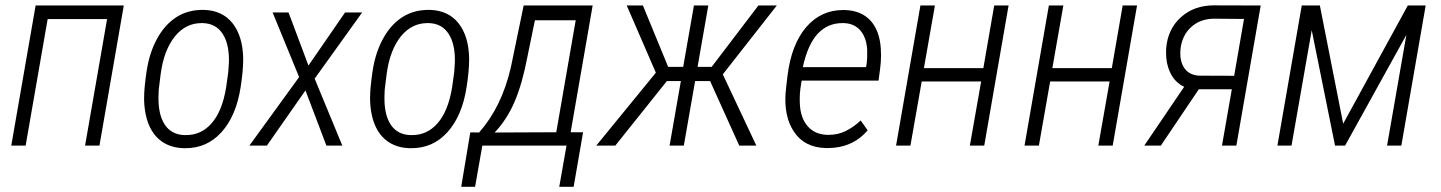

<svg xmlns="http://www.w3.org/2000/svg" viewBox="-20 -549 5434 724"><path d="M355 0H300.8L383.8 -477.1H159.7L76.7 0H22.5L114.3 -528.3H446.8Z M585.9 -270 578.6 -210.9 577.6 -184.6Q577.6 -181.2 577.6 -177.7Q577.6 -114.7 601.6 -78.6Q627 -41 675.8 -39.6Q678.7 -39.6 681.6 -39.6Q738.3 -39.6 776.9 -83Q817.9 -128.9 832.5 -218.3L840.8 -277.3L843.3 -316.4Q843.3 -319.8 843.3 -323.2Q843.3 -385.3 819.3 -421.9Q793.9 -460.4 745.1 -461.9Q742.7 -461.9 739.7 -461.9Q681.2 -461.9 640.6 -413.1Q598.1 -361.3 585.9 -270ZM646 -484.9Q688.5 -511.7 743.7 -511.7Q746.6 -511.7 749 -511.7Q818.4 -509.8 856.9 -461.4Q895 -413.1 897 -330.6Q897 -327.1 897 -323.2Q897 -282.7 887.7 -222.2Q871.1 -111.8 814.5 -49.8Q759.8 10.3 678.2 9.8Q675.3 9.8 671.9 9.8Q607.9 7.8 569.3 -33.7Q531.2 -75.2 524.4 -152.3L523.4 -170.9Q523.4 -175.3 523.4 -180.2Q523.4 -216.8 532.7 -279.8Q543.5 -351.1 572.8 -403.8Q601.6 -456.5 646 -484.9Z M1068.4 -501 1143.1 -301.8 1280.8 -501.5V-502H1281.7H1342.8H1345.7L1343.8 -499.5L1166.5 -252.4L1270 -2L1271 0H1268.6H1211.9H1210.9L1210.4 -1L1131.8 -208L986.8 -0.5L986.3 0H985.8H923.3H920.4L921.9 -2L1107.9 -258.3L1008.8 -500L1007.8 -502H1009.8H1066.9H1067.9Z M1438 -270 1430.7 -210.9 1429.7 -184.6Q1429.7 -181.2 1429.7 -177.7Q1429.7 -114.7 1453.6 -78.6Q1479 -41 1527.8 -39.6Q1530.8 -39.6 1533.7 -39.6Q1590.3 -39.6 1628.9 -83Q1669.9 -128.9 1684.6 -218.3L1692.9 -277.3L1695.3 -316.4Q1695.3 -319.8 1695.3 -323.2Q1695.3 -385.3 1671.4 -421.9Q1646 -460.4 1597.2 -461.9Q1594.7 -461.9 1591.8 -461.9Q1533.2 -461.9 1492.7 -413.1Q1450.2 -361.3 1438 -270ZM1498 -484.9Q1540.5 -511.7 1595.7 -511.7Q1598.6 -511.7 1601.1 -511.7Q1670.4 -509.8 1709 -461.4Q1747.1 -413.1 1749 -330.6Q1749 -327.1 1749 -323.2Q1749 -282.7 1739.7 -222.2Q1723.1 -111.8 1666.5 -49.8Q1611.8 10.3 1530.3 9.8Q1527.3 9.8 1523.9 9.8Q1460 7.8 1421.4 -33.7Q1383.3 -75.2 1376.5 -152.3L1375.5 -170.9Q1375.5 -175.3 1375.5 -180.2Q1375.5 -216.8 1384.8 -279.8Q1395.5 -351.1 1424.8 -403.8Q1453.6 -456.5 1498 -484.9Z M1845.2 -49.3 2077.6 -50.3 2150.9 -472.7H1997.1L1969.2 -336.9Q1949.7 -233.9 1920.7 -166Q1891.6 -98.1 1845.2 -49.3ZM1786.6 -49.3Q1872.1 -146.5 1906.2 -294.4L1954.6 -528.3H2214.8L2131.8 -50.3H2178.7L2143.1 155.3H2088.9L2116.2 0H1798.8L1771.5 155.3H1719.2L1753.4 -49.8Z M2657.7 -243.2H2601.1L2558.6 0H2504.9L2547.4 -243.2H2494.6L2300.3 0H2228.5L2453.1 -274.9L2343.3 -528.3H2404.3L2499.5 -296.9H2556.2L2596.7 -528.3H2650.9L2610.4 -296.9H2663.6L2839.8 -528.3H2909.2L2705.6 -268.6L2832 0H2767.6Z M3224.6 -433.6Q3202.1 -460.4 3162.1 -461.9Q3159.2 -461.9 3156.2 -461.9Q3102.1 -461.9 3064.5 -422.9Q3025.9 -381.8 3007.3 -295.9H3245.6L3248 -308.6Q3250.5 -326.2 3250 -344.7Q3250 -352.5 3250 -360.8Q3247.6 -406.7 3224.6 -433.6ZM3251 -56.6Q3193.8 9.3 3100.6 9.3Q3098.1 9.3 3095.2 9.3Q3012.7 7.8 2972.7 -54.2Q2941.4 -102.1 2941.4 -174.3Q2941.4 -195.3 2944.3 -218.3L2949.7 -264.6Q2964.4 -382.3 3021 -447.8Q3076.2 -511.2 3159.7 -511.2Q3162.6 -511.2 3165.5 -511.2Q3227.5 -509.3 3262.7 -471.2Q3296.9 -433.1 3301.3 -366.7Q3302.2 -353.5 3302.2 -340.8Q3302.2 -314.9 3298.8 -290L3293 -246.1V-245.1H3291.5H3002.9L2998.5 -217.3Q2995.6 -196.8 2995.6 -176.3Q2995.6 -167 2996.1 -157.2Q2998.5 -104.5 3025.4 -73.2Q3052.2 -42 3099.6 -40.5Q3102.1 -40.5 3104 -40.5Q3139.2 -40.5 3167.5 -54.2Q3197.8 -68.8 3224.6 -93.8L3225.6 -94.7L3226.6 -93.3L3251 -58.6L3251.5 -57.6Z M3691.4 0H3637.2L3679.7 -241.7H3455.6L3413.1 0H3358.9L3450.7 -528.3H3505.4L3463.9 -292H3688L3729 -528.3H3783.2Z M4175.8 0H4121.6L4164.1 -241.7H3939.9L3897.5 0H3843.3L3935.1 -528.3H3989.7L3948.2 -292H4172.4L4213.4 -528.3H4267.6Z M4431.6 -365.2Q4430.7 -356.4 4430.7 -348.6Q4430.2 -316.4 4444.8 -293.9Q4462.4 -266.6 4500.5 -263.7L4633.8 -263.2L4670.9 -477.5L4555.7 -478.5Q4504.9 -477.5 4471.2 -446.5Q4437.5 -415.5 4431.6 -365.2ZM4733.9 -528.3 4642.1 0H4587.9L4625 -212.4H4500.5L4357.4 0H4294.9L4445.3 -221.7Q4409.7 -238.3 4392.1 -276.4Q4377 -308.6 4377 -350.1Q4377 -357.9 4377.4 -366.2Q4383.3 -439.5 4433.1 -484.1Q4482.9 -528.8 4557.6 -528.8Z M5044.9 -82.5 5288.6 -528.3H5356L5264.2 0H5210.4L5283.2 -417.5L5052.2 0H5014.2L4926.3 -435.1L4850.1 0H4796.9L4888.7 -528.3H4957Z"/></svg>

Font: MAUL Condensed Light Italic
Style: Light Italic
Weight: 300
Italic angle: -12°
Designer: MAUL
Version: Version 1.0; 2020; ttfautohint (v1.8.3)